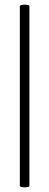

<svg xmlns="http://www.w3.org/2000/svg" viewBox="-20 -653 208 823"><path d="M86 -633Q106 -633 106 -626V143Q106 150 86 150Q65 150 65 143V-626Q65 -633 86 -633Z"/></svg>

Font: Cormorant SC Medium
Style: Regular
Weight: 500
Designer: Christian Thalmann (Catharsis Fonts)
Foundry: Catharsis Fonts
Version: Version 4.000